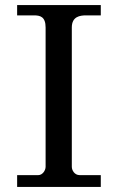

<svg xmlns="http://www.w3.org/2000/svg" viewBox="-20 -742 511 762"><path d="M48 -47V0H380V-47H296C276 -47 265 -66 265 -80V-633C265 -677 298 -681 322 -681H380V-722H48V-681H115C139 -681 161 -676 161 -633V-80C161 -66 149 -47 132 -47Z"/></svg>

Font: MusAnalysis
Style: Regular
Weight: 400
Version: Version 2.0